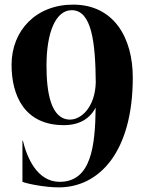

<svg xmlns="http://www.w3.org/2000/svg" viewBox="-20 -804 650 830"><path d="M234 6C173 6 96 -10 77 -18V-196H79C96 -124 140 -18 238 -18C374.5 -18 391.5 -172.5 393.5 -339L394 -415V-447V-456H418C418 -409 410 -369.5 393.5 -339C368 -290 322 -263 256 -263C88 -263 30 -388 30 -524C30 -672 136 -784 296 -784C472 -784 554 -641 554 -469C554 -147 409 6 234 6ZM181 -520C181 -407 199 -287 283 -287C329.5 -287 390.5 -338 394 -447C392.5 -621.5 376.5 -760 290 -760C222 -760 181 -667 181 -520Z"/></svg>

Font: Beautique Display Medium
Style: Bold
Weight: 900
Designer: Nhat-Quang Ngo
Version: Version 1.100;Glyphs 3.2.3 (3260)